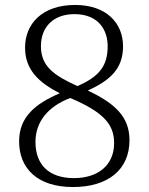

<svg xmlns="http://www.w3.org/2000/svg" viewBox="-20 -744 599 774"><path d="M274 10C413 10 502 -58 502 -179C502 -273 444 -327 334 -379C424 -420 476 -467 476 -557C476 -652 408 -724 283 -724C150 -724 81 -648 81 -552C81 -462 137 -411 221 -368C123 -326 57 -273 57 -174C57 -66 130 10 274 10ZM292 -397C195 -441 145 -478 145 -558C145 -635 195 -687 280 -687C378 -687 414 -622 414 -558C414 -481 383 -436 292 -397ZM278 -26C175 -26 123 -82 123 -172C123 -252 172 -314 263 -349C400 -291 440 -241 440 -167C440 -78 375 -26 278 -26Z"/></svg>

Font: Noto Serif Bengali Light
Style: Regular
Weight: 300
Designer: Juan Bruce, Universal Thirst, Indian Type Foundry and the Monotype Design Team.
Foundry: Monotype Imaging Inc.
Version: Version 2.003